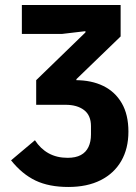

<svg xmlns="http://www.w3.org/2000/svg" viewBox="-20 -545 541 764"><path d="M252 199Q175 199 121.5 173.5Q68 148 24 93L119 13Q141 47 173.5 65Q206 83 249 83Q281 83 301.5 72Q322 61 332 40Q342 19 342 -10V-43Q342 -86 314.5 -107Q287 -128 241 -128H124V-226L320 -416V-421L227 -410H67V-525H460V-400L284 -230V-181L249 -226H280Q344 -226 391 -203Q438 -180 464.5 -134.5Q491 -89 491 -21Q491 46 462.5 95.5Q434 145 380.5 172Q327 199 252 199Z"/></svg>

Font: IBM Plex Sans Var
Style: Regular
Weight: 400
Designer: Mike Abbink, Paul van der Laan, Pieter van Rosmalen
Foundry: Bold Monday
Version: Version 3.000